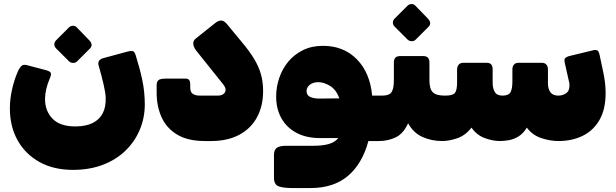

<svg xmlns="http://www.w3.org/2000/svg" viewBox="-20 -704 3116 972"><path d="M349 156Q252 156 180.5 116.5Q109 77 69.5 7Q30 -63 30 -155Q30 -202 41 -251Q52 -300 69 -339Q80 -363 89.5 -371Q99 -379 117 -374L212 -349Q235 -343 237.5 -333.5Q240 -324 232 -307Q220 -279 214 -252.5Q208 -226 208 -203Q208 -142 246 -103Q284 -64 361 -64Q414 -64 448.5 -81Q483 -98 500 -130.5Q517 -163 515 -211Q514 -235 504 -278.5Q494 -322 480 -370Q470 -401 504 -410L626 -443Q641 -447 651 -445.5Q661 -444 667 -424Q687 -361 700 -300.5Q713 -240 713 -175Q713 -108 688 -48Q663 12 616 58Q569 104 501.5 130Q434 156 349 156ZM370 -393Q362 -385 349.5 -385.5Q337 -386 329 -394L264 -459Q255 -468 255 -479.5Q255 -491 264 -500L329 -565Q337 -573 349 -573.5Q361 -574 369 -565L432 -500Q454 -477 435 -458Z M1018 10Q931 10 877 -22.5Q823 -55 798 -110.5Q773 -166 773 -235V-272Q773 -290 782 -298Q791 -306 818 -306H919Q932 -306 937.5 -299Q943 -292 943 -276V-262Q943 -237 956.5 -228.5Q970 -220 992 -220H1083Q1100 -220 1111 -228Q1122 -236 1122 -249Q1122 -257 1118 -264.5Q1114 -272 1106 -282L974 -447Q960 -465 958.5 -481Q957 -497 970 -508L1069 -587Q1085 -600 1099.5 -600Q1114 -600 1129 -582L1205 -490Q1243 -445 1266.5 -406Q1290 -367 1301 -328Q1312 -289 1312 -243Q1312 -168 1281.5 -111Q1251 -54 1192 -22Q1133 10 1048 10Z M1460 248Q1413 248 1390 239Q1367 230 1367 196V81Q1367 55 1381 44.5Q1395 34 1429 34H1566Q1612 34 1643 25.5Q1674 17 1693 -5H1600Q1530 -5 1480 -32Q1430 -59 1404 -106.5Q1378 -154 1378 -215Q1378 -263 1393.5 -309Q1409 -355 1439 -391.5Q1469 -428 1513.5 -450Q1558 -472 1615 -472Q1719 -472 1786 -404.5Q1853 -337 1864 -220H1913Q1928 -220 1928 -205L1929 -20Q1929 10 1899 10H1845Q1814 125 1741.5 186.5Q1669 248 1552 248ZM1595 -205 1698 -206Q1682 -250 1651 -269Q1620 -288 1592 -288Q1574 -288 1560.5 -282Q1547 -276 1539.5 -265.5Q1532 -255 1532 -243Q1532 -221 1551 -213Q1570 -205 1595 -205Z M1899 10Q1884 10 1884 -5V-190Q1884 -220 1914 -220H1916Q1951 -220 1962.5 -238Q1974 -256 1974 -297V-387Q1974 -420 2004 -420H2124Q2154 -420 2154 -387V-297Q2154 -254 2171 -237Q2188 -220 2231 -220H2234Q2249 -220 2249 -205V-20Q2249 10 2219 10Q2165 10 2119 -10.5Q2073 -31 2046 -80Q2022 -27 1983 -8.5Q1944 10 1899 10ZM2084 -503Q2076 -495 2063.5 -495.5Q2051 -496 2043 -504L1978 -569Q1969 -578 1969 -589.5Q1969 -601 1978 -610L2043 -675Q2051 -683 2063 -683.5Q2075 -684 2083 -675L2146 -610Q2168 -587 2149 -568Z M2510 10Q2475 10 2434 -5Q2393 -20 2367 -58Q2336 -18 2294.5 -4Q2253 10 2219 10Q2204 10 2204 -5V-190Q2204 -220 2234 -220Q2272 -220 2283 -233.5Q2294 -247 2294 -287V-352Q2294 -367 2302 -376.5Q2310 -386 2324 -386H2445Q2474 -386 2474 -353V-284Q2474 -258 2484.5 -239Q2495 -220 2524 -220Q2556 -220 2565 -238Q2574 -256 2574 -292V-353Q2574 -368 2582 -377Q2590 -386 2604 -386H2724Q2738 -386 2746 -377Q2754 -368 2754 -353V-282Q2754 -254 2766.5 -237Q2779 -220 2806 -220Q2828 -220 2845.5 -231.5Q2863 -243 2863 -271Q2863 -276 2862.5 -281.5Q2862 -287 2860 -293L2839 -387Q2835 -404 2842 -410.5Q2849 -417 2861 -420L2985 -450Q2999 -453 3005.5 -447.5Q3012 -442 3015 -428L3032 -348Q3039 -317 3042.5 -288.5Q3046 -260 3046 -234Q3046 -150 3014.5 -96Q2983 -42 2929 -16Q2875 10 2807 10Q2765 10 2720 -5Q2675 -20 2647 -58Q2630 -29 2606 -14Q2582 1 2557 5.5Q2532 10 2510 10Z"/></svg>

Font: Rubik Black
Style: Italic
Weight: 900
Italic angle: -12°
Designer: Hubert and Fischer
Foundry: Hubert and Fischer
Version: Version 2.300;gftools[0.9.30]